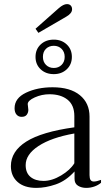

<svg xmlns="http://www.w3.org/2000/svg" viewBox="-20 -905 524 935"><path d="M153 -765 266 -865Q289 -885 306 -885Q318 -885 324.5 -878Q331 -871 331 -860Q331 -840 303 -824L167 -745ZM153 -628Q153 -665 178 -688.5Q203 -712 242 -712Q280 -712 305 -688.5Q330 -665 330 -628Q330 -591 305 -567.5Q280 -544 242 -544Q203 -544 178 -567.5Q153 -591 153 -628ZM295 -628Q295 -652 280 -667Q265 -682 242 -682Q219 -682 204 -667.5Q189 -653 189 -628Q189 -604 204 -589Q219 -574 242 -574Q265 -574 280 -589Q295 -604 295 -628ZM33 -96Q33 -168 108 -215.5Q183 -263 342 -285V-340Q342 -393 309 -419.5Q276 -446 221 -446Q183 -446 149 -430.5Q115 -415 115 -398Q115 -392 116.5 -384.5Q118 -377 118 -370Q118 -357 110.5 -346.5Q103 -336 85 -336Q70 -336 60.5 -347Q51 -358 51 -378Q51 -427 106.5 -453.5Q162 -480 236 -480Q322 -480 369 -441.5Q416 -403 416 -337V-52Q416 -36 421 -28.5Q426 -21 437 -21Q450 -21 472 -29V-15Q458 -3 439 3.5Q420 10 400 10Q377 10 360 -0.5Q343 -11 343 -34V-70Q301 -24 251.5 -7Q202 10 157 10Q98 10 65.5 -19Q33 -48 33 -96ZM342 -110V-255Q230 -235 167.5 -194Q105 -153 105 -101Q105 -63 128.5 -43.5Q152 -24 192 -24Q233 -24 277.5 -50.5Q322 -77 342 -110Z"/></svg>

Font: Taviraj Light
Style: Regular
Weight: 300
Designer: Katatrad Team
Foundry: CadsonDemak
Version: Version 1.001